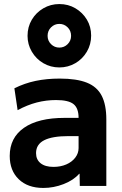

<svg xmlns="http://www.w3.org/2000/svg" viewBox="-20 -918 600 948"><path d="M194 10Q117 10 72.5 -33Q28 -76 28 -148Q28 -238 98.5 -287Q169 -336 299 -336H368Q368 -384 343 -404Q318 -424 257 -424Q208 -424 161.5 -412Q115 -400 67 -374L51 -482Q101 -507 155.5 -518.5Q210 -530 275 -530Q358 -530 408.5 -510Q459 -490 482 -445.5Q505 -401 505 -328V0H374L373 -60H371Q343 -28 294 -9Q245 10 194 10ZM244 -94Q279 -94 307 -106Q335 -118 351.5 -139.5Q368 -161 368 -187V-246H319Q238 -246 198 -225.5Q158 -205 158 -162Q158 -130 180.5 -112Q203 -94 244 -94ZM273 -585Q230 -585 194 -606Q158 -627 137 -663Q116 -699 116 -741Q116 -785 137 -820.5Q158 -856 194 -877Q230 -898 273 -898Q317 -898 352.5 -877Q388 -856 409 -821Q430 -786 430 -742Q430 -699 409 -663Q388 -627 352 -606Q316 -585 273 -585ZM273 -683Q297 -683 314 -700Q331 -717 331 -741Q331 -766 314 -783Q297 -800 273 -800Q249 -800 232 -783Q215 -766 215 -741Q215 -717 232 -700Q249 -683 273 -683Z"/></svg>

Font: M PLUS 2 Thin
Style: Bold
Weight: 700
Version: Version 1.001